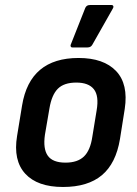

<svg xmlns="http://www.w3.org/2000/svg" viewBox="-20 -734 547 765"><path d="M231 11Q129 11 80.5 -42Q32 -95 48 -192L68 -314Q99 -503 293 -503Q393 -503 442.5 -451Q492 -399 477 -300L458 -180Q442 -83 386 -36Q330 11 231 11ZM241 -86Q289 -86 314.5 -110.5Q340 -135 348 -190L365 -294Q375 -352 354 -378.5Q333 -405 284 -405Q235 -405 210.5 -380.5Q186 -356 177 -302L159 -197Q151 -141 170.5 -113.5Q190 -86 241 -86ZM268 -545Q263 -545 261.5 -549.5Q260 -554 263 -559L320 -703Q323 -709 327.5 -711.5Q332 -714 339 -714H424Q430 -714 431.5 -709.5Q433 -705 429 -699L348 -556Q342 -545 329 -545Z"/></svg>

Font: Sofia Sans Semi Condensed
Style: Bold Italic
Weight: 700
Italic angle: -9°
Version: Version 4.100